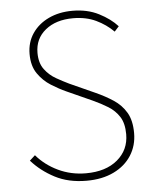

<svg xmlns="http://www.w3.org/2000/svg" viewBox="-50 -715 617 770"><g transform="rotate(-5 258.0 -330.0)"><path d="M268 12Q195 12 140.5 -16.5Q86 -45 48 -88L70 -108Q105 -67 156.5 -42.5Q208 -18 268 -18Q348 -18 395 -57.5Q442 -97 442 -160Q442 -204 425 -230.5Q408 -257 380.5 -274Q353 -291 320 -306L218 -352Q189 -365 158 -384.5Q127 -404 105.5 -435Q84 -466 84 -514Q84 -561 108 -596.5Q132 -632 174 -652Q216 -672 270 -672Q330 -672 376 -648.5Q422 -625 450 -594L432 -574Q402 -604 362 -623Q322 -642 270 -642Q201 -642 158.5 -607.5Q116 -573 116 -516Q116 -475 135 -449.5Q154 -424 181.5 -408.5Q209 -393 232 -382L334 -336Q372 -319 404 -298Q436 -277 455 -245Q474 -213 474 -162Q474 -112 449 -72.5Q424 -33 377.5 -10.5Q331 12 268 12Z"/></g></svg>

Font: Source Sans 3 VF
Style: Regular
Weight: 200
Designer: Paul D. Hunt
Foundry: Adobe
Version: Version 3.046;hotconv 1.0.118;makeotfexe 2.5.65603